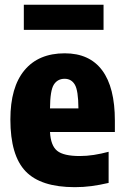

<svg xmlns="http://www.w3.org/2000/svg" viewBox="-20 -783 526 814"><path d="M297 10.5Q153 10.5 88.5 -56.8Q24 -124 24 -276.5Q24 -413.5 83.8 -485.2Q143.5 -557 254.5 -557Q359.5 -557 413.2 -484.8Q467 -412.5 467 -271.5V-223.5H192Q195 -165.5 222.5 -143.5Q250 -121.5 318 -121.5Q347.5 -121.5 378 -126.2Q408.5 -131 440.5 -139.5V-7.5Q401.5 1.5 367.5 6Q333.5 10.5 297 10.5ZM254 -449Q224 -449 208.2 -424.2Q192.5 -399.5 192 -323.5H312.5Q312 -399.5 297.2 -424.2Q282.5 -449 254 -449ZM81 -656.5V-763H419V-656.5Z"/></svg>

Font: Encode Sans Condensed ExtraBold
Style: Regular
Weight: 800
Width: 3
Designer: Multiple Designers
Foundry: Impallari Type
Version: Version 3.000; ttfautohint (v1.8.3) -l 8 -r 50 -G 200 -x 14 